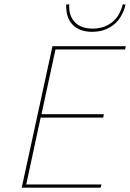

<svg xmlns="http://www.w3.org/2000/svg" viewBox="-20 -873 605 893"><path d="M409 -725Q350 -725 318 -758Q286 -791 288 -852L302 -853Q299 -800 328 -770Q357 -740 411 -740Q463 -740 500 -768.5Q537 -797 551 -853L564 -852Q549 -789 507.5 -757Q466 -725 409 -725ZM562 -643H238L173 -342H463L460 -326H169L102 -15H452L448 0H81L224 -658H565Z"/></svg>

Font: EauTest Thin
Style: Italic
Weight: 250
Italic angle: -12°
Designer: Christian Thalmann (Catharsis Fonts)
Version: Version 0.001;PS 000.001;hotconv 1.0.88;makeotf.lib2.5.64775